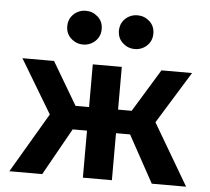

<svg xmlns="http://www.w3.org/2000/svg" viewBox="-52 -788 921 844"><g transform="rotate(5 408.5 -366.0)"><path d="M344 0V-207.5H206V-311.5H344V-500H472V-311.5H609V-207.5H472V0ZM19.5 0 175 -264 33.5 -500H173L312.5 -264L164.5 0ZM648 0 503 -264 647 -500H782L640.5 -270.5L799.5 0ZM293.5 -583Q263.5 -583 240.5 -603.8Q217.5 -624.5 217.5 -657.5Q217.5 -680 228.2 -696.8Q239 -713.5 256.2 -722.8Q273.5 -732 293.5 -732Q323.5 -732 346.5 -711.5Q369.5 -691 369.5 -657.5Q369.5 -635.5 359 -618.8Q348.5 -602 331 -592.5Q313.5 -583 293.5 -583ZM521.5 -583Q491.5 -583 468.5 -603.8Q445.5 -624.5 445.5 -657.5Q445.5 -680 456.2 -696.8Q467 -713.5 484.2 -722.8Q501.5 -732 521.5 -732Q551.5 -732 574.5 -711.5Q597.5 -691 597.5 -657.5Q597.5 -635.5 587 -618.8Q576.5 -602 559 -592.5Q541.5 -583 521.5 -583Z"/></g></svg>

Font: Geologica Roman Medium
Style: Regular
Weight: 500
Designer: Sindre Bremnes, Frode Helland
Foundry: Monokrom Skriftforlag AS
Version: Version 1.010;gftools[0.9.28]